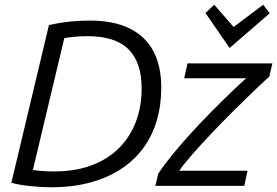

<svg xmlns="http://www.w3.org/2000/svg" viewBox="-20 -786 1172 812"><path d="M196 6Q156 6 108 1Q60 -4 28 -13L187 -680Q237 -691 278.5 -695Q320 -699 359 -699Q461 -699 528.5 -665.5Q596 -632 629 -569Q662 -506 662 -416Q662 -341 643 -276.5Q624 -212 586 -160Q548 -108 491.5 -71Q435 -34 361 -14Q287 6 196 6ZM208 -61Q299 -61 368 -87Q437 -113 484 -160.5Q531 -208 555 -272Q579 -336 579 -412Q579 -522 523.5 -577.5Q468 -633 350 -633Q326 -633 301.5 -631Q277 -629 252 -625L119 -67Q142 -64 164 -62.5Q186 -61 208 -61ZM637 0 649 -51Q674 -89 710 -133Q746 -177 788 -223Q830 -269 873 -312.5Q916 -356 954.5 -393Q993 -430 1021 -455H759L773 -518H1132L1119 -462Q1094 -440 1054.5 -402Q1015 -364 968.5 -318Q922 -272 877 -224.5Q832 -177 795 -135Q758 -93 738 -64H1027L1013 0ZM951 -583 849 -731 886 -766 968 -672 1093 -766 1121 -730Z"/></svg>

Font: Ubuntu Sans
Style: Italic
Weight: 400
Italic angle: -13.5°
Designer: Dalton Maag Ltd
Foundry: Dalton Maag Ltd
Version: Version 1.006